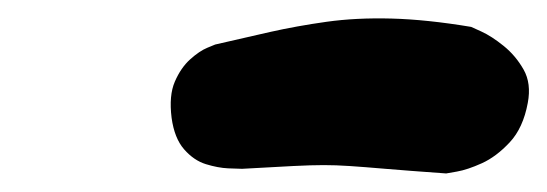

<svg xmlns="http://www.w3.org/2000/svg" viewBox="-20 -672 590 207"><path d="M241 -490Q237 -490 226 -490.5Q215 -491 202 -495Q189 -499 178.5 -511Q168 -523 165 -545Q162 -569 168.5 -584Q175 -599 185 -608Q195 -617 203.5 -620.5Q212 -624 212 -624Q242 -631 271 -637.5Q300 -644 332 -648.5Q364 -653 402 -652Q440 -651 488 -643Q488 -643 499 -638Q510 -633 523 -622.5Q536 -612 544.5 -597Q553 -582 549 -561Q544 -534 529.5 -518.5Q515 -503 499.5 -496Q484 -489 472.5 -487Q461 -485 461 -485Q419 -488 395.5 -490Q372 -492 357 -493Q342 -494 329 -494Q316 -494 296 -493Q276 -492 241 -490Z"/></svg>

Font: Sour Gummy Black
Style: Italic
Weight: 900
Italic angle: -11.3°
Designer: Stefie Justprince
Foundry: Eifetstype
Version: Version 1.000